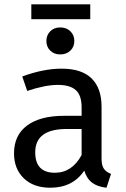

<svg xmlns="http://www.w3.org/2000/svg" viewBox="-20 -857 584 889"><path d="M397.9 -836.9V-768.1H125V-836.9ZM194.8 -667Q194.8 -694.3 212.6 -712.2Q230.5 -730 258.8 -730Q287.6 -730 305.9 -712.2Q324.2 -694.3 324.2 -667Q324.2 -640.1 305.9 -622.6Q287.6 -605 258.8 -605Q230.5 -605 212.6 -622.6Q194.8 -640.1 194.8 -667ZM450.2 -123Q450.2 -90.8 461.2 -75.4Q472.2 -60.1 494.1 -51.8L473.1 12.2Q432.1 7.8 407 -10.7Q381.8 -29.3 370.1 -66.9Q316.9 12.2 212.9 12.2Q135.3 12.2 90.1 -31.5Q44.9 -75.2 44.9 -147Q44.9 -231 105.5 -275.9Q166 -320.8 276.9 -320.8H357.9V-359.9Q357.9 -415.5 331.1 -439.7Q304.2 -463.9 248 -463.9Q189.5 -463.9 106 -436L83 -502.9Q181.2 -539.1 265.1 -539.1Q358.4 -539.1 404.3 -493.7Q450.2 -448.2 450.2 -363.8ZM233.9 -57.1Q313.5 -57.1 357.9 -139.2V-259.8H289.1Q143.1 -259.8 143.1 -151.9Q143.1 -57.1 233.9 -57.1Z"/></svg>

Font: FiraGO
Style: Regular
Weight: 400
Designer: bBox Type
Foundry: bBox Type GmbH
Version: Version 1.001;PS 001.001;hotconv 1.0.88;makeotf.lib2.5.64775